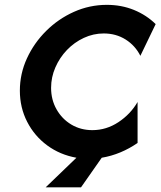

<svg xmlns="http://www.w3.org/2000/svg" viewBox="-20 -658 678 811"><path d="M172.9 133.3 302.8 8.3Q233.3 -4.2 179.5 -43.8Q125.7 -83.3 94.8 -143.4Q63.9 -203.5 63.9 -275Q63.9 -346.5 93.8 -411.5Q123.6 -476.4 175 -527.4Q226.4 -578.5 292.4 -608Q358.3 -637.5 431.2 -637.5Q493.1 -637.5 545.8 -616Q598.6 -594.4 637.5 -556.2L572.9 -422.2Q551.4 -465.3 510.8 -491Q470.1 -516.7 418.1 -516.7Q374.3 -516.7 334 -497.9Q293.8 -479.2 262.8 -446.9Q231.9 -414.6 213.9 -373.3Q195.8 -331.9 195.8 -286.8Q195.8 -236.8 218.8 -196.2Q241.7 -155.6 281.2 -131.9Q320.8 -108.3 370.1 -108.3Q429.2 -108.3 480.2 -142Q531.2 -175.7 561.1 -227.1V-54.2Q527.1 -30.6 488.9 -14.6Q450.7 1.4 409.7 8.3L322.2 133.3Z"/></svg>

Font: Afacad
Style: Italic
Weight: 400
Italic angle: -14°
Designer: Kristian Moeller
Foundry: Dicotype
Version: Version 1.000